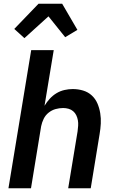

<svg xmlns="http://www.w3.org/2000/svg" viewBox="-20 -1002 640 1022"><path d="M25 0 146 -735H266L217 -439Q229 -459 245 -476.5Q261 -494 281 -506Q301 -518 323.5 -523Q346 -528 367 -528Q396 -528 422.5 -520Q449 -512 468.5 -494Q488 -476 498.5 -451.5Q509 -427 513.5 -399.5Q518 -372 516.5 -344Q515 -316 510 -287L463 0H343L393 -303Q395 -318 396 -333Q397 -348 394.5 -362Q392 -376 386 -388.5Q380 -401 369.5 -410Q359 -419 345 -423Q331 -427 316 -427Q296 -427 276 -421.5Q256 -416 239 -402.5Q222 -389 212.5 -369.5Q203 -350 199 -330L145 0ZM110 -799 56 -848 185 -982H311L392 -843L327 -804L238 -915Z"/></svg>

Font: Iosevka Extended
Style: Bold Italic
Weight: 700
Width: 7
Italic angle: -9°
Monospace: yes
Designer: Belleve Invis
Foundry: Belleve Invis
Version: Version 32.5.0; ttfautohint (v1.8.4)